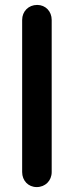

<svg xmlns="http://www.w3.org/2000/svg" viewBox="-20 -760 300 780"><path d="M190 -679C190 -714 165 -740 131 -740C96 -740 70 -714 70 -679V-61C70 -26 95 0 129 0C164 0 190 -26 190 -61Z"/></svg>

Font: Hotpoint
Style: Bold
Weight: 700
Designer: Andrew Paglinawan, Luciano Perondi, Riccardo Olocco
Foundry: CAST Cooperativa Anonima Servizi Tipografici
Version: Version 1.000;PS 2.1;hotconv 16.6.51;makeotf.lib2.5.65220